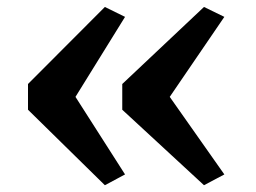

<svg xmlns="http://www.w3.org/2000/svg" viewBox="-20 -577 736 552"><path d="M281.5 -557 339.5 -528.5 197 -298.5 339.5 -75.5 281.5 -44.5 60.5 -261.5V-335.5ZM566.5 -557 625 -528.5 468 -298.5 625 -75.5 566.5 -44.5 331.5 -261.5V-335.5Z"/></svg>

Font: Merriweather
Style: Bold
Weight: 700
Designer: Eben Sorkin
Foundry: Eben Sorkin
Version: Version 2.100; ttfautohint (v1.7.19-72a1) -l 8 -r 50 -G 200 